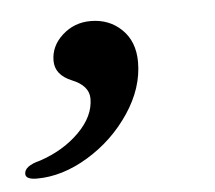

<svg xmlns="http://www.w3.org/2000/svg" viewBox="-94 -154 378 338"><g transform="rotate(-5 95.0 15.0)"><path d="M-61 139Q-61 125 -33 118Q9 104 37 76Q65 48 65 17Q65 -6 35 -18Q6 -30 6 -55Q6 -81 27 -100Q48 -119 77 -119Q110 -119 132 -97.5Q154 -76 154 -40Q154 6 124.5 50Q95 94 49.5 121.5Q4 149 -41 149Q-61 149 -61 139Z"/></g></svg>

Font: EB Garamond SemiBold
Style: Italic
Weight: 600
Italic angle: -17.2°
Designer: Georg Duffner and Octavio Pardo
Foundry: Georg Duffner
Version: Version 1.000